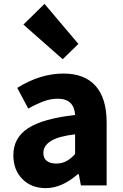

<svg xmlns="http://www.w3.org/2000/svg" viewBox="-20 -958 638 992"><path d="M49 -156Q49 -246 125 -295.5Q201 -345 368 -364Q366 -404 344 -426Q322 -448 278 -448Q243 -448 207 -435Q171 -422 126 -397L69 -504Q188 -578 308 -578Q417 -578 474 -514Q531 -450 531 -325V0H398L387 -58H382Q299 14 216 14Q142 14 95.5 -33Q49 -80 49 -156ZM368 -162V-264Q282 -254 243 -229.5Q204 -205 204 -168Q204 -140 222 -126.5Q240 -113 271 -113Q299 -113 322 -125Q345 -137 368 -162ZM101 -831 210 -938 385 -731 304 -652Z"/></svg>

Font: Merged Yaku Han JP ExtraBold
Style: Regular
Weight: 800
Designer: Ryoko NISHIZUKA 西塚涼子 (kana, bopomofo & ideographs); Paul D. Hunt (Latin, Greek & Cyrillic); Sandoll Communications 산돌커뮤니
Foundry: Adobe
Version: Version 2.004